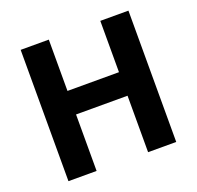

<svg xmlns="http://www.w3.org/2000/svg" viewBox="-125 -847 1006 981"><g transform="rotate(-20 378.0 -357.0)"><path d="M671 0H518V-307H238V0H85V-714H238V-435H518V-714H671Z"/></g></svg>

Font: Noto Sans Meetei Mayek
Style: Bold
Weight: 700
Designer: Monotype Design Team and Neelakash Kshetrimayum
Foundry: Monotype Imaging Inc.
Version: Version 2.002; ttfautohint (v1.8.4.7-5d5b)